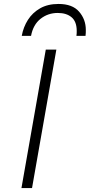

<svg xmlns="http://www.w3.org/2000/svg" viewBox="-20 -951 454 971"><path d="M88.5 0 211.5 -700H265L142 0ZM90 -769.5Q98 -814 121.2 -850.5Q144.5 -887 183 -909Q221.5 -931 276 -931Q346.5 -931 380.2 -891.8Q414 -852.5 414 -800Q414 -792 413.8 -784.8Q413.5 -777.5 412.5 -769.5H366.5Q367.5 -776 367.8 -782.2Q368 -788.5 368 -794.5Q368 -841.5 342.2 -863.5Q316.5 -885.5 272 -885.5Q222.5 -885.5 185 -855.8Q147.5 -826 137 -769.5Z"/></svg>

Font: Overpass ExtraLight
Style: Italic
Weight: 250
Italic angle: -10°
Designer: Delve Withrington, Dave Bailey, Thomas Jockin
Foundry: Delve Fonts LLC
Version: Version 4.000